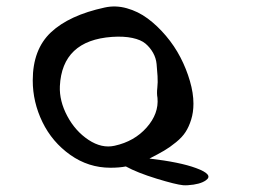

<svg xmlns="http://www.w3.org/2000/svg" viewBox="-20 -580 790 584"><path d="M79.6 -335.4Q79.6 -429.7 135 -481.7Q190.4 -533.7 298.3 -557.1Q331.5 -564.5 365.7 -554.9Q399.9 -545.4 429.2 -523.7Q458.5 -502 484.6 -471.2Q510.7 -440.4 528.8 -405.5Q546.9 -370.6 557.6 -333.7Q568.4 -296.9 568.4 -264.6Q568.4 -238.3 561.5 -216.3Q554.7 -194.3 544.4 -178.5Q534.2 -162.6 515.6 -147.5Q497.1 -132.3 479.2 -121.8Q461.4 -111.3 434.6 -97.7Q527.3 -86.9 576.2 -68.8Q630.9 -48.8 606.4 -31.7Q588.9 -19 551.3 -16.6Q543 -16.1 537.1 -16.6Q515.1 -18.6 456.3 -36.6Q397.5 -54.7 362.8 -73.7Q342.8 -69.8 315.9 -69.8Q249 -69.8 193.8 -108.9Q138.7 -147.9 109.1 -208.7Q79.6 -269.5 79.6 -335.4ZM320.8 -467.8Q168.9 -457 162.1 -317.9Q160.2 -272.9 184.6 -227.1Q209 -181.2 249.3 -154.5Q289.6 -127.9 328.6 -136.7Q388.7 -149.9 426 -192.1Q463.4 -234.4 459 -282.2Q456.5 -295.9 458.5 -312.7Q460.4 -329.6 459.2 -348.4Q458 -367.2 456.3 -385.3Q454.6 -403.3 445.6 -419.4Q436.5 -435.5 422.6 -447.3Q408.7 -459 382.6 -464.6Q356.4 -470.2 320.8 -467.8Z"/></svg>

Font: Superheroes Libre
Style: Regular
Weight: 400
Version: Version 001.000